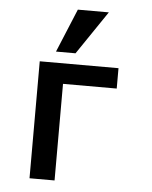

<svg xmlns="http://www.w3.org/2000/svg" viewBox="-56 -854 711 901"><g transform="rotate(5 300.0 -404.0)"><path d="M117 -551H488V-455H235V0H117ZM189 -603 274 -808H420L281 -603Z"/></g></svg>

Font: JuliaMono
Style: Bold
Weight: 700
Monospace: yes
Designer: cormullion
Foundry: corm
Version: Version 0.055; ttfautohint (v1.8.4)